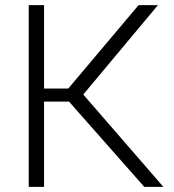

<svg xmlns="http://www.w3.org/2000/svg" viewBox="-20 -731 679 751"><path d="M250 -333.5H152.3V0H92.3V-710.9H152.3V-384.8H247.1L522 -710.9H597.7L305.7 -361.3L619.1 0H544.4Z"/></svg>

Font: Roboto-Light
Style: Regular
Weight: 300
Designer: Google
Version: Version 2.137; 2017